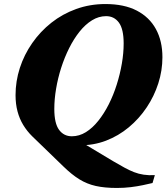

<svg xmlns="http://www.w3.org/2000/svg" viewBox="-20 -720 824 951"><path d="M293.5 104 139.5 -45Q114 -70 95.2 -100.8Q76.5 -131.5 66.8 -168.2Q57 -205 57 -248.5Q57 -317.5 78.2 -383.2Q99.5 -449 139.5 -506.5Q179.5 -564 234.5 -607.5Q289.5 -651 357.5 -675.5Q425.5 -700 502 -700Q595 -700 657.5 -667.5Q720 -635 752.2 -576Q784.5 -517 784.5 -436.5Q784.5 -370.5 764 -306.8Q743.5 -243 706.2 -187.5Q669 -132 618 -89.5Q567 -47 505 -23.2Q443 0.5 373.5 -0.5L357 -31.5L541.5 79Q571.5 96.5 596 110Q620.5 123.5 643.5 132.5Q666.5 141.5 691.5 145.2Q716.5 149 747 147.5L735.5 186.5Q715 191.5 687.5 197.2Q660 203 627.5 207Q595 211 559 211Q498.5 211 454.8 201.2Q411 191.5 373.2 168.2Q335.5 145 293.5 104ZM249 -180.5Q249 -109 272.5 -77Q296 -45 336 -45Q372.5 -45 405.5 -65.5Q438.5 -86 467 -121.8Q495.5 -157.5 518.8 -203.5Q542 -249.5 558.2 -301Q574.5 -352.5 583.5 -404.8Q592.5 -457 592.5 -504.5Q592.5 -576 569 -608Q545.5 -640 505.5 -640Q469 -640 435.8 -619.5Q402.5 -599 374 -563.2Q345.5 -527.5 322.5 -481.5Q299.5 -435.5 283 -384Q266.5 -332.5 257.8 -280.2Q249 -228 249 -180.5Z"/></svg>

Font: Newsreader 36pt ExtraBold
Style: Italic
Weight: 800
Italic angle: -17°
Designer: Hugues Gentile
Foundry: Production Type
Version: Version 1.003